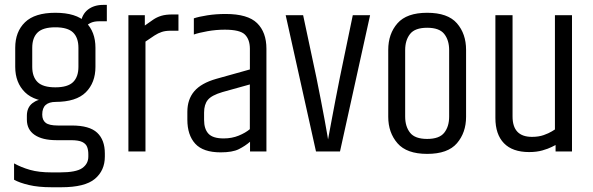

<svg xmlns="http://www.w3.org/2000/svg" viewBox="-20 -632 2475 801"><path d="M92.1 -149.1Q92.1 -183.2 115 -201.3Q138 -219.3 166.9 -217.7Q179.4 -217.7 191.2 -214.4Q202.9 -211.1 213 -206.9Q184.8 -206.9 170.5 -194.1Q156.2 -181.3 156.2 -154.1Q156.2 -130.8 170.7 -119.6Q185.2 -108.4 221.5 -108.4H279.6Q353.3 -108.4 385.3 -78.4Q417.4 -48.4 417.4 8.1V21.3Q417.4 79.4 375.8 114.3Q334.2 149.2 235.6 149.2H195.5Q139.7 149.2 100.4 139.8Q61.1 130.5 38.7 117.8V49.6Q68.4 66.2 105.3 76.7Q142.2 87.2 194.6 87.2H230.6Q297.5 87.2 323 69.3Q348.5 51.4 348.5 21.2V11.5Q348.5 -5.8 343.5 -19Q338.5 -32.2 323.1 -39.7Q307.7 -47.2 275.8 -47.2H215.6Q156.6 -47.2 124.4 -69.3Q92.1 -91.4 92.1 -133.1ZM43.5 -432.7Q43.5 -499.6 84.3 -539.1Q125.1 -578.7 210.9 -578.7Q297.7 -578.7 338 -539.1Q378.2 -499.6 378.2 -432.7V-353.1Q378.2 -287.2 338 -247Q297.7 -206.9 210.9 -206.9Q125.1 -206.9 84.3 -247Q43.5 -287.2 43.5 -353.1ZM307.2 -432.5Q307.2 -474.6 284.9 -496.4Q262.5 -518.1 210.9 -518.1Q159.2 -518.1 136.9 -496.4Q114.5 -474.6 114.5 -432.5V-353.3Q114.5 -311.4 136.9 -289.5Q159.2 -267.7 210.9 -267.7Q262.5 -267.7 284.9 -289.5Q307.2 -311.4 307.2 -353.3ZM410.5 -611.6H425.7V-543.2H392.3Q371.4 -543.2 356.6 -535.7Q341.8 -528.3 332.4 -515.7L316.1 -533.6Q321.8 -572.8 347.2 -592.2Q372.6 -611.6 410.5 -611.6Z M699.6 -571.7H724.5V-503.8H691.2Q670.4 -503.8 655.1 -498.8Q639.8 -493.8 624.4 -483.8Q609 -473.8 586.9 -458.5V0H515.7V-568.7H584.2V-525.5Q604.1 -539.7 619.1 -550Q634.1 -560.3 652.7 -566Q671.3 -571.7 699.6 -571.7Z M788.7 -555.5Q809.5 -562.5 845.1 -568.1Q880.8 -573.7 921.2 -573.7Q1013.8 -573.7 1052.6 -535.5Q1091.5 -497.3 1091.5 -428.6V0H1023.1V-40.6Q1002.9 -23.1 976.4 -9.7Q949.9 3.6 900.6 3.6Q827.4 3.6 794.5 -32.5Q761.6 -68.6 761.6 -132.7V-165.2Q761.6 -217.4 790.5 -251.3Q819.3 -285.2 882.7 -303.2L1022.5 -342.3V-428.8Q1022.3 -467.3 1001.7 -487.8Q981.1 -508.2 917.8 -508.2Q881.5 -508.2 845.6 -501.8Q809.8 -495.4 788.7 -488ZM1022.3 -93.1V-279.7L908.4 -248Q862.8 -234.6 847.1 -215.3Q831.4 -196.1 831.4 -162.3V-131.9Q831.4 -93.8 849.7 -74.2Q868 -54.5 913 -54.5Q947.4 -54.5 975.9 -66.2Q1004.4 -77.9 1022.3 -93.1Z M1451.8 -568.7H1524L1398.4 0H1298.3L1171.8 -568.7H1244.6L1300 -308.5Q1309.6 -261.1 1318.5 -215.2Q1327.3 -169.3 1334.3 -132Q1341.2 -94.6 1344.9 -72.5Q1348.6 -50.3 1348.6 -50.3Q1348.6 -50.3 1352.7 -72.6Q1356.9 -94.9 1363.8 -132.2Q1370.8 -169.5 1379.5 -215.2Q1388.3 -260.8 1397.7 -307.8Z M1599.7 -424Q1599.7 -490.9 1638.2 -534.8Q1676.7 -578.7 1762.1 -578.7Q1848.2 -578.7 1886.3 -534.8Q1924.4 -490.9 1924.4 -424V-144.7Q1924.4 -78.8 1886.3 -34.4Q1848.2 10 1762.1 10Q1676.7 10 1638.2 -34.4Q1599.7 -78.8 1599.7 -144.7ZM1853.8 -422.9Q1853.8 -464.4 1833.3 -490.3Q1812.9 -516.2 1762.1 -516.2Q1711.2 -516.2 1690.8 -490.3Q1670.3 -464.4 1670.3 -422.9V-145.7Q1670.3 -104.2 1690.8 -78.3Q1711.2 -52.4 1762.1 -52.4Q1812.9 -52.4 1833.3 -78.3Q1853.8 -104.2 1853.8 -145.7Z M2295.1 -568.7H2366.3V0H2297.8V-27Q2295.7 -25.9 2281.3 -18.7Q2267 -11.4 2242.9 -4.5Q2218.7 2.4 2187.5 2.4Q2118.2 2.4 2082.5 -34.4Q2046.7 -71.2 2046.7 -139.9V-568.7H2118.3V-146.2Q2118.3 -61 2199.3 -61Q2227.4 -61 2248.4 -68.5Q2269.3 -76 2281.7 -83.6Q2294 -91.3 2295.1 -91.9Z"/></svg>

Font: Khand Variable Light
Style: Regular
Weight: 300
Designer: Satya Rajpurohit
Foundry: Indian Type Foundry
Version: Version 3.000